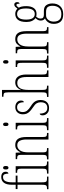

<svg xmlns="http://www.w3.org/2000/svg" viewBox="1023 -1836 1053 3140"><g transform="rotate(-90 1550.0 -265.5)"><path d="M26 0V-24H41Q65 -24 77 -29.5Q89 -35 94 -52Q99 -69 99 -105V-506H29V-536H99V-598Q99 -686 132 -729Q165 -772 226 -772Q267 -772 289.5 -753Q312 -734 312 -698Q312 -679 303.5 -667Q295 -655 281 -655Q281 -695 270 -719Q259 -743 225 -743Q177 -743 158 -702.5Q139 -662 139 -599V-536H249V-506H139V-105Q139 -69 143.5 -52Q148 -35 160.5 -29.5Q173 -24 197 -24H232V0Z M377 -654Q364 -654 356.5 -663Q349 -672 349 -698Q349 -723 356.5 -732.5Q364 -742 377 -742Q389 -742 397.5 -732.5Q406 -723 406 -698Q406 -672 397.5 -663Q389 -654 377 -654ZM281 0V-24H296Q324 -24 338 -29Q352 -34 357 -49.5Q362 -65 362 -99V-434Q362 -469 358 -485.5Q354 -502 340.5 -507Q327 -512 301 -512H294V-536H402V-100Q402 -66 407 -50Q412 -34 426 -29Q440 -24 467 -24H480V0Z M514 0V-24H522Q550 -24 564 -28.5Q578 -33 583 -49Q588 -65 588 -100V-438Q588 -472 583 -487.5Q578 -503 564 -507.5Q550 -512 523 -512H518V-536H623L627 -458H630Q649 -498 676.5 -520.5Q704 -543 750 -543Q817 -543 848.5 -499Q880 -455 880 -360V-100Q880 -65 884.5 -49Q889 -33 902.5 -28.5Q916 -24 942 -24H946V0H839V-360Q839 -429 818 -469.5Q797 -510 745 -510Q694 -510 661.5 -466.5Q629 -423 629 -330V-99Q629 -65 633.5 -49Q638 -33 652 -28.5Q666 -24 693 -24H699V0Z M1087 -654Q1074 -654 1066.5 -663Q1059 -672 1059 -698Q1059 -723 1066.5 -732.5Q1074 -742 1087 -742Q1099 -742 1107.5 -732.5Q1116 -723 1116 -698Q1116 -672 1107.5 -663Q1099 -654 1087 -654ZM991 0V-24H1006Q1034 -24 1048 -29Q1062 -34 1067 -49.5Q1072 -65 1072 -99V-434Q1072 -469 1068 -485.5Q1064 -502 1050.5 -507Q1037 -512 1011 -512H1004V-536H1112V-100Q1112 -66 1117 -50Q1122 -34 1136 -29Q1150 -24 1177 -24H1190V0Z M1354 10Q1312 10 1286 -5.5Q1260 -21 1247 -45Q1234 -69 1234 -93Q1234 -119 1242.5 -131Q1251 -143 1263 -143Q1263 -85 1285.5 -52Q1308 -19 1355 -19Q1448 -19 1448 -128Q1448 -163 1431.5 -192Q1415 -221 1363 -254Q1322 -282 1297.5 -306Q1273 -330 1262 -356.5Q1251 -383 1251 -418Q1251 -474 1282.5 -508Q1314 -542 1367 -542Q1417 -542 1446.5 -516Q1476 -490 1476 -450Q1476 -403 1448 -403Q1448 -513 1366 -513Q1325 -513 1306.5 -486Q1288 -459 1288 -421Q1288 -379 1311 -349.5Q1334 -320 1383 -289Q1442 -253 1463.5 -215.5Q1485 -178 1485 -130Q1485 -64 1450.5 -27Q1416 10 1354 10Z M1535 0V-24H1544Q1572 -24 1586 -28.5Q1600 -33 1605 -49Q1610 -65 1610 -100V-661Q1610 -710 1598 -723Q1586 -736 1552 -736H1538V-760H1650V-503Q1650 -490 1649.5 -477Q1649 -464 1647 -452H1650Q1663 -487 1693 -515Q1723 -543 1774 -543Q1834 -543 1868 -497.5Q1902 -452 1902 -361V-98Q1902 -66 1906 -50Q1910 -34 1923 -29Q1936 -24 1962 -24H1969V0H1861V-360Q1861 -432 1839 -471Q1817 -510 1762 -510Q1650 -510 1650 -330V-99Q1650 -65 1655 -49Q1660 -33 1674 -28.5Q1688 -24 1716 -24H1720V0Z M2108 -654Q2095 -654 2087.5 -663Q2080 -672 2080 -698Q2080 -723 2087.5 -732.5Q2095 -742 2108 -742Q2120 -742 2128.5 -732.5Q2137 -723 2137 -698Q2137 -672 2128.5 -663Q2120 -654 2108 -654ZM2012 0V-24H2027Q2055 -24 2069 -29Q2083 -34 2088 -49.5Q2093 -65 2093 -99V-434Q2093 -469 2089 -485.5Q2085 -502 2071.5 -507Q2058 -512 2032 -512H2025V-536H2133V-100Q2133 -66 2138 -50Q2143 -34 2157 -29Q2171 -24 2198 -24H2211V0Z M2245 0V-24H2253Q2281 -24 2295 -28.5Q2309 -33 2314 -49Q2319 -65 2319 -100V-438Q2319 -472 2314 -487.5Q2309 -503 2295 -507.5Q2281 -512 2254 -512H2249V-536H2354L2358 -458H2361Q2380 -498 2407.5 -520.5Q2435 -543 2481 -543Q2548 -543 2579.5 -499Q2611 -455 2611 -360V-100Q2611 -65 2615.5 -49Q2620 -33 2633.5 -28.5Q2647 -24 2673 -24H2677V0H2570V-360Q2570 -429 2549 -469.5Q2528 -510 2476 -510Q2425 -510 2392.5 -466.5Q2360 -423 2360 -330V-99Q2360 -65 2364.5 -49Q2369 -33 2383 -28.5Q2397 -24 2424 -24H2430V0Z M2887 241Q2805 241 2767.5 199.5Q2730 158 2730 88Q2730 45 2744 16Q2758 -13 2779 -31Q2800 -49 2820 -57Q2806 -65 2795 -81.5Q2784 -98 2784 -127Q2784 -155 2796.5 -176Q2809 -197 2825 -212Q2797 -229 2779 -268Q2761 -307 2761 -358Q2761 -454 2796 -498.5Q2831 -543 2895 -543Q2922 -543 2944 -532.5Q2966 -522 2979 -507Q2992 -525 3007.5 -542Q3023 -559 3046 -559Q3066 -559 3076 -545Q3086 -531 3086 -513Q3086 -495 3079.5 -484Q3073 -473 3060 -473Q3060 -499 3056 -511.5Q3052 -524 3038 -524Q3029 -524 3019 -515.5Q3009 -507 2995 -486Q3006 -466 3013 -438Q3020 -410 3020 -363Q3020 -285 2988.5 -240Q2957 -195 2895 -195Q2884 -195 2870 -196.5Q2856 -198 2847 -201Q2836 -188 2826.5 -171Q2817 -154 2817 -128Q2817 -99 2833 -87Q2849 -75 2878 -75H2941Q3009 -75 3036.5 -35Q3064 5 3064 64Q3064 145 3018 193Q2972 241 2887 241ZM2892 -224Q2982 -224 2982 -365Q2982 -447 2959 -480Q2936 -513 2890 -513Q2848 -513 2824 -477.5Q2800 -442 2800 -364Q2800 -224 2892 -224ZM2888 211Q2963 211 2994.5 170Q3026 129 3026 67Q3026 16 3005.5 -11.5Q2985 -39 2929 -39H2867Q2825 -39 2796 -3.5Q2767 32 2767 86Q2767 121 2778 149.5Q2789 178 2815.5 194.5Q2842 211 2888 211Z"/></g></svg>

Font: Noto Serif Ethiopic ExtraCondensed ExtraLight
Style: Regular
Weight: 200
Width: 2
Designer: Monotype Design Team
Foundry: Monotype Imaging Inc.
Version: Version 2.102; ttfautohint (v1.8.4.7-5d5b)